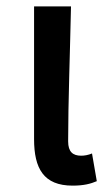

<svg xmlns="http://www.w3.org/2000/svg" viewBox="-20 -570 348 603"><path d="M208 13C244 13 265 7 284 -1L269 -88C257 -83 245 -81 235 -81C209 -81 194 -93 194 -126C194 -246 200 -407 203 -550H87V-133C87 -41 117 13 208 13Z"/></svg>

Font: Noto Sans Japanese Medium
Style: Regular
Weight: 500
Designer: Ryoko NISHIZUKA (kana & ideographs); Paul D. Hunt (Latin, Greek & Cyrillic); Wenlong ZHANG (bopomofo); Sandoll Communica
Foundry: Adobe Systems Incorporated
Version: Version 1.000;PS 1;hotconv 1.0.78;makeotf.lib2.5.61930